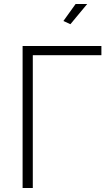

<svg xmlns="http://www.w3.org/2000/svg" viewBox="-20 -940 549 960"><path d="M93 0V-710H487V-664H144V0ZM332 -819 297 -835 358 -920H416Z"/></svg>

Font: Raleway Light
Style: Regular
Weight: 300
Designer: Matt McInerney, Pablo Impallari, Rodrigo Fuenzalida
Foundry: Matt McInerney, Pablo Impallari, Rodrigo Fuenzalida
Version: Version 4.026